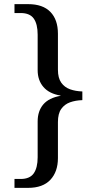

<svg xmlns="http://www.w3.org/2000/svg" viewBox="-20 -780 468 928"><path d="M50 128V85H80Q124 85 143 58Q162 31 162 -20V-193Q162 -243 189 -275Q216 -307 273 -317V-318Q218 -327 190 -359.5Q162 -392 162 -441V-612Q162 -664 143 -690.5Q124 -717 80 -717H50V-760H116Q187 -760 223.5 -722.5Q260 -685 260 -617V-443Q260 -403 276 -380.5Q292 -358 318.5 -348.5Q345 -339 378 -338V-296Q345 -295 318.5 -285.5Q292 -276 276 -253.5Q260 -231 260 -190V-16Q260 50 223.5 89Q187 128 116 128Z"/></svg>

Font: Noto Serif Tibetan
Style: Regular
Weight: 400
Designer: Monotype Design Team
Foundry: Monotype Imaging Inc.
Version: Version 2.103